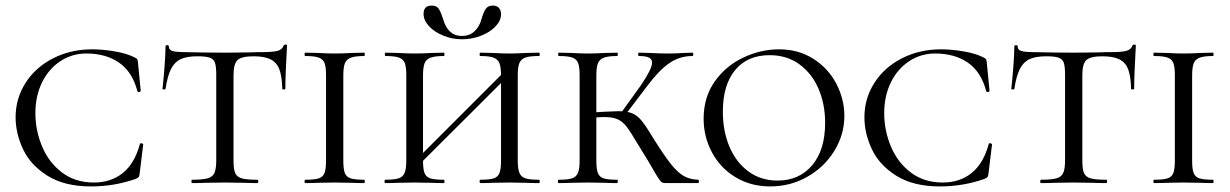

<svg xmlns="http://www.w3.org/2000/svg" viewBox="-20 -657 4413 689"><path d="M463 -451Q470 -448 472 -445Q474 -442 475 -434L485 -331Q485 -328 479.5 -327Q474 -326 473 -330Q455 -399 407.5 -432Q360 -465 290 -465Q238 -465 196 -437Q154 -409 130.5 -360.5Q107 -312 107 -251Q107 -189 131 -131.5Q155 -74 202.5 -38Q250 -2 317 -2Q378 -2 420.5 -36Q463 -70 482 -140Q482 -143 487 -143Q489 -143 491.5 -141.5Q494 -140 494 -139L481 -33Q480 -25 478 -22Q476 -19 467 -15Q390 12 307 12Q212 12 151 -26Q90 -64 63 -121Q36 -178 36 -236Q36 -304 72 -360Q108 -416 171 -448Q234 -480 311 -480Q349 -480 392.5 -472.5Q436 -465 463 -451Z M574 -338Q574 -336 568.5 -336Q563 -336 563 -338Q566 -361 570 -412Q574 -463 574 -490Q574 -495 580 -495Q586 -495 586 -490Q586 -477 601 -473.5Q616 -470 638 -470Q726 -468 789 -468L876 -469Q894 -470 923 -470Q959 -470 976 -474.5Q993 -479 998 -494Q1000 -497 1005 -497Q1010 -497 1010 -494Q1004 -386 1004 -338Q1004 -336 998.5 -336Q993 -336 993 -338Q992 -383 982.5 -408Q973 -433 951 -444Q929 -455 890 -455Q847 -455 832.5 -441.5Q818 -428 818 -387V-81Q818 -50 824 -36Q830 -22 847.5 -17Q865 -12 904 -12Q907 -12 907 -6Q907 0 904 0Q873 0 856 -1L786 -2L719 -1Q701 0 669 0Q667 0 667 -6Q667 -12 669 -12Q707 -12 725 -17Q743 -22 749.5 -36.5Q756 -51 756 -81V-389Q756 -418 751.5 -431.5Q747 -445 733 -450Q719 -455 688 -455Q650 -455 628 -444.5Q606 -434 593.5 -409Q581 -384 574 -338Z M1287 -12Q1289 -12 1289 -6Q1289 0 1287 0Q1259 0 1243 -1L1180 -2L1121 -1Q1104 0 1075 0Q1073 0 1073 -6Q1073 -12 1075 -12Q1109 -12 1124 -17Q1139 -22 1144.5 -36Q1150 -50 1150 -81V-387Q1150 -417 1144.5 -431Q1139 -445 1123.5 -450.5Q1108 -456 1075 -456Q1073 -456 1073 -462Q1073 -468 1075 -468L1121 -467Q1157 -465 1180 -465Q1206 -465 1244 -467L1287 -468Q1289 -468 1289 -462Q1289 -456 1287 -456Q1255 -456 1239 -450Q1223 -444 1217.5 -429.5Q1212 -415 1212 -385V-81Q1212 -50 1217.5 -36Q1223 -22 1238 -17Q1253 -12 1287 -12Z M1704 -456Q1701 -456 1701 -462Q1701 -468 1704 -468L1748 -467Q1784 -465 1809 -465Q1831 -465 1869 -467L1914 -468Q1917 -468 1917 -462Q1917 -456 1914 -456Q1881 -456 1865.5 -450.5Q1850 -445 1844 -431Q1838 -417 1838 -387V-81Q1838 -51 1844 -36.5Q1850 -22 1865.5 -17Q1881 -12 1914 -12Q1917 -12 1917 -6Q1917 0 1914 0Q1886 0 1869 -1L1809 -2L1748 -1Q1732 0 1704 0Q1701 0 1701 -6Q1701 -12 1704 -12Q1737 -12 1752 -17Q1767 -22 1772.5 -36.5Q1778 -51 1778 -81V-385Q1778 -415 1772.5 -429.5Q1767 -444 1751.5 -450Q1736 -456 1704 -456ZM1457 -67 1804 -414 1819 -400 1471 -53ZM1363 -456Q1361 -456 1361 -462Q1361 -468 1363 -468L1408 -467Q1446 -465 1467 -465Q1492 -465 1530 -467L1573 -468Q1575 -468 1575 -462Q1575 -456 1573 -456Q1541 -456 1525 -450Q1509 -444 1503.5 -429.5Q1498 -415 1498 -385V-81Q1498 -50 1503.5 -36Q1509 -22 1524 -17Q1539 -12 1573 -12Q1575 -12 1575 -6Q1575 0 1573 0Q1545 0 1529 -1L1467 -2L1408 -1Q1391 0 1362 0Q1360 0 1360 -6Q1360 -12 1362 -12Q1395 -12 1410.5 -17Q1426 -22 1432 -36.5Q1438 -51 1438 -81V-387Q1438 -417 1432.5 -431Q1427 -445 1411.5 -450.5Q1396 -456 1363 -456ZM1708 -589Q1715 -613 1723 -625Q1731 -637 1749 -637Q1763 -637 1770.5 -628.5Q1778 -620 1778 -606Q1778 -583 1758 -562Q1738 -541 1705.5 -528.5Q1673 -516 1638 -516Q1603 -516 1571 -529Q1539 -542 1519.5 -563Q1500 -584 1500 -607Q1500 -637 1529 -637Q1547 -637 1554.5 -625.5Q1562 -614 1570 -589Q1587 -528 1637 -528Q1665 -528 1683 -545Q1701 -562 1708 -589Z M2323 -50Q2311 -72 2273 -133Q2242 -185 2228.5 -202.5Q2215 -220 2197.5 -228.5Q2180 -237 2147 -237Q2136 -237 2102 -235L2101 -253L2148 -256Q2190 -258 2199 -258Q2231 -258 2249.5 -250Q2268 -242 2284 -222Q2300 -202 2330 -152Q2366 -95 2389.5 -66Q2413 -37 2434.5 -25Q2456 -13 2486 -12Q2488 -12 2488 -6Q2488 0 2486 0H2368Q2360 0 2355.5 -2.5Q2351 -5 2343 -17Q2335 -29 2323 -50ZM1984 -12Q2017 -12 2032.5 -17Q2048 -22 2054 -36.5Q2060 -51 2060 -81V-387Q2060 -417 2054.5 -431Q2049 -445 2033.5 -450.5Q2018 -456 1985 -456Q1983 -456 1983 -462Q1983 -468 1985 -468L2030 -467Q2068 -465 2089 -465Q2114 -465 2152 -467L2195 -468Q2197 -468 2197 -462Q2197 -456 2195 -456Q2163 -456 2147 -450Q2131 -444 2125.5 -429.5Q2120 -415 2120 -385V-81Q2120 -50 2125.5 -36Q2131 -22 2146 -17Q2161 -12 2195 -12Q2197 -12 2197 -6Q2197 0 2195 0Q2167 0 2151 -1L2089 -2L2030 -1Q2013 0 1984 0Q1982 0 1982 -6Q1982 -12 1984 -12ZM2203 -244 2280 -351Q2320 -410 2320 -432Q2320 -445 2308.5 -450.5Q2297 -456 2273 -456Q2270 -456 2270 -462Q2270 -468 2273 -468L2311 -467Q2347 -465 2380 -465Q2405 -465 2435 -467L2465 -468Q2468 -468 2468 -462Q2468 -456 2465 -456Q2419 -456 2382 -430.5Q2345 -405 2303 -349L2218 -237Z M2505 -231Q2505 -309 2545.5 -365.5Q2586 -422 2648.5 -451Q2711 -480 2776 -480Q2846 -480 2899.5 -445.5Q2953 -411 2981.5 -356Q3010 -301 3010 -241Q3010 -174 2974 -115.5Q2938 -57 2877 -22.5Q2816 12 2744 12Q2674 12 2619.5 -21Q2565 -54 2535 -110Q2505 -166 2505 -231ZM2941 -216Q2941 -283 2917.5 -338Q2894 -393 2849 -426Q2804 -459 2742 -459Q2662 -459 2618 -405.5Q2574 -352 2574 -256Q2574 -187 2597.5 -131Q2621 -75 2665.5 -42Q2710 -9 2770 -9Q2848 -9 2894.5 -64Q2941 -119 2941 -216Z M3509 -451Q3516 -448 3518 -445Q3520 -442 3521 -434L3531 -331Q3531 -328 3525.5 -327Q3520 -326 3519 -330Q3501 -399 3453.5 -432Q3406 -465 3336 -465Q3284 -465 3242 -437Q3200 -409 3176.5 -360.5Q3153 -312 3153 -251Q3153 -189 3177 -131.5Q3201 -74 3248.5 -38Q3296 -2 3363 -2Q3424 -2 3466.5 -36Q3509 -70 3528 -140Q3528 -143 3533 -143Q3535 -143 3537.5 -141.5Q3540 -140 3540 -139L3527 -33Q3526 -25 3524 -22Q3522 -19 3513 -15Q3436 12 3353 12Q3258 12 3197 -26Q3136 -64 3109 -121Q3082 -178 3082 -236Q3082 -304 3118 -360Q3154 -416 3217 -448Q3280 -480 3357 -480Q3395 -480 3438.5 -472.5Q3482 -465 3509 -451Z M3620 -338Q3620 -336 3614.5 -336Q3609 -336 3609 -338Q3612 -361 3616 -412Q3620 -463 3620 -490Q3620 -495 3626 -495Q3632 -495 3632 -490Q3632 -477 3647 -473.5Q3662 -470 3684 -470Q3772 -468 3835 -468L3922 -469Q3940 -470 3969 -470Q4005 -470 4022 -474.5Q4039 -479 4044 -494Q4046 -497 4051 -497Q4056 -497 4056 -494Q4050 -386 4050 -338Q4050 -336 4044.5 -336Q4039 -336 4039 -338Q4038 -383 4028.5 -408Q4019 -433 3997 -444Q3975 -455 3936 -455Q3893 -455 3878.5 -441.5Q3864 -428 3864 -387V-81Q3864 -50 3870 -36Q3876 -22 3893.5 -17Q3911 -12 3950 -12Q3953 -12 3953 -6Q3953 0 3950 0Q3919 0 3902 -1L3832 -2L3765 -1Q3747 0 3715 0Q3713 0 3713 -6Q3713 -12 3715 -12Q3753 -12 3771 -17Q3789 -22 3795.5 -36.5Q3802 -51 3802 -81V-389Q3802 -418 3797.5 -431.5Q3793 -445 3779 -450Q3765 -455 3734 -455Q3696 -455 3674 -444.5Q3652 -434 3639.5 -409Q3627 -384 3620 -338Z M4333 -12Q4335 -12 4335 -6Q4335 0 4333 0Q4305 0 4289 -1L4226 -2L4167 -1Q4150 0 4121 0Q4119 0 4119 -6Q4119 -12 4121 -12Q4155 -12 4170 -17Q4185 -22 4190.5 -36Q4196 -50 4196 -81V-387Q4196 -417 4190.5 -431Q4185 -445 4169.5 -450.5Q4154 -456 4121 -456Q4119 -456 4119 -462Q4119 -468 4121 -468L4167 -467Q4203 -465 4226 -465Q4252 -465 4290 -467L4333 -468Q4335 -468 4335 -462Q4335 -456 4333 -456Q4301 -456 4285 -450Q4269 -444 4263.5 -429.5Q4258 -415 4258 -385V-81Q4258 -50 4263.5 -36Q4269 -22 4284 -17Q4299 -12 4333 -12Z"/></svg>

Font: Cormorant SC
Style: Regular
Weight: 400
Designer: Christian Thalmann (Catharsis Fonts)
Foundry: Catharsis Fonts
Version: Version 4.000